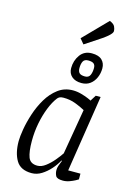

<svg xmlns="http://www.w3.org/2000/svg" viewBox="-141 -1025 770 1105"><g transform="rotate(15 244.0 -472.5)"><path d="M162 9Q96 9 69.5 -35.5Q43 -80 43 -150Q43 -177 50.5 -221.5Q58 -266 74.5 -316.5Q91 -367 117.5 -411.5Q144 -456 182 -484.5Q220 -513 270 -513Q295 -513 320 -506Q345 -499 362.5 -491.5Q380 -484 382 -482L404 -517H433L362 -61H435V-27Q433 -25 419 -17.5Q405 -10 386 -3Q367 4 347 4Q312 4 304 -11.5Q296 -27 296 -46Q296 -58 300.5 -71.5Q305 -85 313 -104L310 -106Q296 -79 272.5 -52.5Q249 -26 221 -8.5Q193 9 162 9ZM183 -41Q207 -41 231.5 -59.5Q256 -78 277 -103Q298 -128 312 -149L358 -419Q333 -433 300 -445.5Q267 -458 229 -458Q213 -458 205.5 -454Q198 -450 193 -444Q171 -416 153.5 -372Q136 -328 126 -276.5Q116 -225 116 -171Q116 -107 128.5 -74Q141 -41 183 -41ZM305 -566Q268 -566 247 -584.5Q226 -603 226 -634Q226 -679 250.5 -713Q275 -747 320 -747Q361 -747 380.5 -728Q400 -709 400 -679Q400 -649 388.5 -623Q377 -597 356 -581.5Q335 -566 305 -566ZM315 -608Q337 -608 345 -625.5Q353 -643 353 -668Q353 -686 343 -694Q333 -702 310 -702Q288 -702 280 -687Q272 -672 272 -646Q272 -627 281.5 -617.5Q291 -608 315 -608ZM259 -784 234 -814 371 -954Q396 -944 402.5 -929.5Q409 -915 409 -904Q409 -895 400 -885Q391 -875 380 -866Q369 -857 362 -852Z"/></g></svg>

Font: Faustina Light
Style: Italic
Weight: 300
Italic angle: -8°
Designer: Alfonso Garcia
Foundry: http://www.omnibus-type.com
Version: Version 1.200